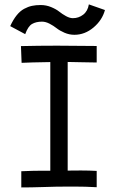

<svg xmlns="http://www.w3.org/2000/svg" viewBox="-20 -841 558 863"><path d="M163.1 -818.4Q187.5 -818.4 210 -809.1Q232.4 -799.8 246.1 -788.8Q259.8 -777.8 276.6 -768.6Q293.5 -759.3 307.6 -759.3Q333.5 -759.3 354 -775.1Q374.5 -791 379.4 -821.3L451.7 -795.9Q439.5 -750.5 400.4 -717.5Q361.3 -684.6 314.5 -684.6Q291.5 -684.6 270 -693.8Q248.5 -703.1 234.6 -714.1Q220.7 -725.1 202.9 -734.4Q185.1 -743.7 168.9 -743.7Q142.1 -743.7 124 -733.2Q106 -722.7 93.3 -687.5L25.9 -723.6Q39.1 -752.4 54.7 -772Q70.3 -791.5 88.4 -801.3Q106.4 -811 123.8 -814.7Q141.1 -818.4 163.1 -818.4ZM74.2 -633.8Q150.4 -635.7 236.8 -635.7Q294.9 -635.7 414.6 -634.3V-560.1Q382.8 -560.1 344.5 -561.3Q306.2 -562.5 284.2 -562.5V-74.2Q294.9 -74.2 313.2 -74.5Q331.5 -74.7 344.2 -74.7Q380.9 -74.7 414.6 -72.8V0.5Q364.7 -2.4 312 -2.4Q301.3 -2.4 276.4 -2.2Q251.5 -2 236.3 -2Q223.1 -2 170.9 -0.2Q118.7 1.5 75.7 1.5V-71.3Q127.4 -73.7 169.4 -73.7H206.1V-562Q112.3 -560.5 77.1 -558.6Z"/></svg>

Font: Fantasque Sans Mono
Style: Regular
Weight: 400
Monospace: yes
Designer: Jany Belluz
Version: Version 1.8.0 ; ttfautohint (v1.8.2)